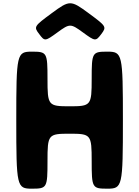

<svg xmlns="http://www.w3.org/2000/svg" viewBox="-20 -1136 834 1156"><path d="M216 -931C249 -886 252 -887 326 -941C400 -995 405 -995 479 -941C553 -887 556 -886 590 -931C623 -975 620 -978 513 -1057C406 -1136 399 -1136 292 -1057C185 -978 182 -975 216 -931ZM399 -331C528 -331 532 -326 532 -166C532 -5 535 0 626 0C717 0 720 -12 720 -413C720 -813 717 -825 626 -825C535 -825 532 -820 532 -661C532 -501 528 -496 399 -496C270 -496 266 -501 266 -661C266 -820 263 -825 172 -825C81 -825 78 -813 78 -413C78 -12 81 0 172 0C263 0 266 -5 266 -166C266 -326 270 -331 399 -331Z"/></svg>

Font: Hussar Print
Style: Bold
Weight: 700
Foundry: Cannot Into Space Fonts
Version: Version 2.00